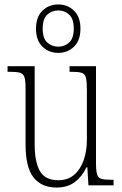

<svg xmlns="http://www.w3.org/2000/svg" viewBox="-20 -834 550 864"><path d="M234 10Q167 10 131 -35.5Q95 -81 95 -184V-439Q95 -473 89.5 -488Q84 -503 69 -507Q54 -511 23 -511H14V-536H136V-184Q136 -106 159.5 -64.5Q183 -23 242 -23Q286 -23 314.5 -48Q343 -73 357 -114.5Q371 -156 371 -205V-429Q371 -467 366.5 -484.5Q362 -502 347 -506.5Q332 -511 300 -511H293V-536H412V-101Q412 -65 417 -49Q422 -33 437 -29Q452 -25 481 -25H491V0H378L373 -81H369Q350 -40 317 -15Q284 10 234 10ZM242 -596Q200 -596 171 -624Q142 -652 142 -705Q142 -758 171 -786Q200 -814 242 -814Q284 -814 313 -786Q342 -758 342 -705Q342 -652 313 -624Q284 -596 242 -596ZM243 -624Q271 -624 291.5 -643Q312 -662 312 -705Q312 -749 291.5 -768Q271 -787 243 -787Q213 -787 192.5 -768Q172 -749 172 -705Q172 -662 192.5 -643Q213 -624 243 -624Z"/></svg>

Font: Noto Serif Tamil Condensed ExtraLight
Style: Italic
Weight: 200
Width: 3
Italic angle: -12°
Designer: Indian Type Foundry, Tom Grace, and the Monotype Design Team
Foundry: Monotype Imaging Inc.
Version: Version 2.003; ttfautohint (v1.8.4.7-5d5b)